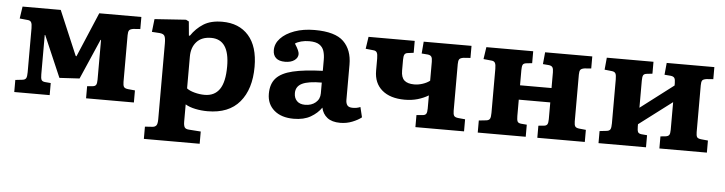

<svg xmlns="http://www.w3.org/2000/svg" viewBox="-46 -747 4425 1172"><g transform="rotate(5 2166.0 -161.0)"><path d="M47 0V-74L91 -79Q107 -81 112.5 -91Q118 -101 118 -127V-397Q118 -423 112 -433.5Q106 -444 91 -445L41 -450L52 -524H286L401 -253L406 -250L522 -524H780V-450L738 -447Q718 -444 712 -435.5Q706 -427 706 -406V-119Q706 -98 712 -89Q718 -80 738 -78L780 -74V0H487V-74L519 -77Q535 -78 541 -87Q547 -96 547 -119V-363H544L437 -117L314 -110L205 -363H202V-122Q202 -99 206.5 -89Q211 -79 228 -77L264 -74V0Z M860 216V141L906 138Q921 137 929 127.5Q937 118 937 89V-375Q937 -409 930 -421.5Q923 -434 899 -436L852 -439L861 -518L1053 -531L1071 -522L1079 -436H1085Q1116 -482 1160.5 -510Q1205 -538 1275 -538Q1378 -538 1436.5 -472Q1495 -406 1495 -281Q1495 -144 1428.5 -65Q1362 14 1232 14Q1194 14 1157.5 6.5Q1121 -1 1096 -16V89Q1096 113 1102.5 124Q1109 135 1131 136L1202 141V216ZM1206 -84Q1266 -84 1297 -128.5Q1328 -173 1328 -269Q1328 -434 1216 -434Q1158 -434 1127 -399.5Q1096 -365 1096 -309V-114Q1112 -101 1143.5 -92.5Q1175 -84 1206 -84Z M1760 14Q1684 14 1640 -24Q1596 -62 1596 -125Q1596 -186 1628 -221Q1660 -256 1729.5 -272.5Q1799 -289 1912 -293V-361Q1912 -391 1904.5 -414.5Q1897 -438 1876 -452Q1855 -466 1814 -466Q1788 -466 1765 -460Q1742 -454 1728 -444Q1743 -421 1749.5 -406Q1756 -391 1756 -382Q1756 -359 1734.5 -343.5Q1713 -328 1677 -328Q1640 -328 1621.5 -345Q1603 -362 1603 -393Q1603 -433 1633.5 -465.5Q1664 -498 1718 -517.5Q1772 -537 1841 -537Q1967 -537 2019 -486Q2071 -435 2071 -345V-129Q2071 -108 2080 -96Q2089 -84 2113 -84Q2126 -84 2137 -86Q2148 -88 2160 -93L2175 -31Q2154 -14 2119 0Q2084 14 2045 14Q1994 14 1965.5 -8.5Q1937 -31 1929 -69Q1905 -34 1863.5 -10Q1822 14 1760 14ZM1822 -77Q1861 -77 1886.5 -98.5Q1912 -120 1912 -155V-221Q1830 -221 1792 -202.5Q1754 -184 1754 -143Q1754 -113 1771.5 -95Q1789 -77 1822 -77Z M2505 0V-74L2542 -77Q2558 -78 2564 -87Q2570 -96 2570 -119V-200Q2540 -182 2504 -171.5Q2468 -161 2425 -161Q2336 -161 2286 -203.5Q2236 -246 2236 -322V-397Q2236 -423 2230 -433.5Q2224 -444 2209 -445L2161 -450L2172 -524H2455V-451L2417 -446Q2404 -444 2399 -434.5Q2394 -425 2394 -403V-337Q2394 -295 2414 -277Q2434 -259 2475 -259Q2500 -259 2526 -267.5Q2552 -276 2570 -290V-406Q2570 -428 2564 -437Q2558 -446 2542 -448L2504 -451L2510 -524H2803V-450L2761 -447Q2741 -444 2735 -435.5Q2729 -427 2729 -406V-119Q2729 -98 2735 -89Q2741 -80 2761 -78L2803 -74V0Z M2887 0V-74L2933 -79Q2949 -81 2954.5 -91Q2960 -101 2960 -127V-397Q2960 -423 2954 -433.5Q2948 -444 2933 -445L2883 -450L2894 -524H3181V-451L3145 -447Q3128 -445 3123.5 -435Q3119 -425 3119 -403V-310H3312V-406Q3312 -428 3306 -437Q3300 -446 3284 -448L3247 -451L3254 -524H3543V-450L3503 -447Q3483 -444 3477 -435.5Q3471 -427 3471 -406V-119Q3471 -98 3477 -89Q3483 -80 3503 -78L3543 -74V0H3252V-74L3284 -77Q3300 -78 3306 -87Q3312 -96 3312 -119V-222H3119V-122Q3119 -99 3123.5 -89Q3128 -79 3145 -77L3181 -74V0Z M3627 0V-74L3671 -79Q3687 -81 3692.5 -91Q3698 -101 3698 -127V-397Q3698 -423 3692.5 -433Q3687 -443 3671 -445L3625 -450L3632 -524H3918V-451L3883 -447Q3866 -445 3861.5 -435Q3857 -425 3857 -403V-237L4059 -391V-406Q4059 -428 4053 -437Q4047 -446 4030 -448L3992 -451L3999 -524H4291V-450L4250 -447Q4229 -444 4223.5 -435.5Q4218 -427 4218 -406V-119Q4218 -98 4223.5 -89Q4229 -80 4250 -78L4291 -74V0H4000V-74L4030 -77Q4047 -79 4053 -87.5Q4059 -96 4059 -119V-289L3857 -136V-122Q3857 -99 3861.5 -89Q3866 -79 3883 -77L3918 -74V0Z"/></g></svg>

Font: Literata 7pt
Style: Bold
Weight: 700
Designer: Latin by Veronika Burian and Jose Scaglione. Greek by Irene Vlachou. Cyrillic by Vera Evstafieva.
Foundry: TypeTogether
Version: Version 3.002